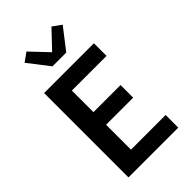

<svg xmlns="http://www.w3.org/2000/svg" viewBox="-291 -1088 1183 1183"><g transform="rotate(-45 300.0 -496.5)"><path d="M87 0V-735H521V-625H219V-437H455V-327H219V-110H521V0ZM240 -815 134 -952 191 -993 300 -878 409 -993 466 -952 360 -815Z"/></g></svg>

Font: Iosevka Aile Extrabold
Style: Regular
Weight: 800
Designer: Belleve Invis
Foundry: Belleve Invis
Version: Version 27.3.5; ttfautohint (v1.8.4)